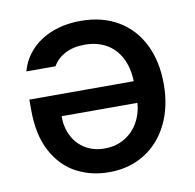

<svg xmlns="http://www.w3.org/2000/svg" viewBox="-66 -609 694 683"><g transform="rotate(-10 280.5 -267.0)"><path d="M520.5 -268.6Q520.5 -187.5 490 -125Q459.5 -62.5 403.8 -27.8Q348.1 6.8 275.4 6.8Q211.4 6.8 158.2 -21Q105 -48.8 72.5 -108.6Q40 -168.5 40 -259.8V-296.9H417Q415.5 -346.2 396.7 -382.1Q377.9 -418 344.7 -436.5Q311.5 -455.1 267.6 -455.1Q225.1 -455.1 195.8 -439.2Q166.5 -423.3 152.3 -397.5H46.9Q58.6 -440.4 88.9 -472.9Q119.1 -505.4 165.3 -523.2Q211.4 -541 268.6 -541Q345.7 -541 402.6 -507.3Q459.5 -473.6 490 -412.1Q520.5 -350.6 520.5 -268.6ZM274.4 -79.1Q314.9 -79.1 346.4 -97.9Q377.9 -116.7 396 -148.7Q414.1 -180.7 416.5 -218.8H142.6Q142.6 -178.2 158.9 -146.5Q175.3 -114.7 205.1 -96.9Q234.9 -79.1 274.4 -79.1Z"/></g></svg>

Font: Pretendard JP Medium
Style: Regular
Weight: 500
Designer: Base glyphs from Inter by Rasmus Andersson; Hangeul glyphs from Noto Sans CJK(Source Han Sans) by Jang Soo-young and Kan
Foundry: Kil Hyung-jin
Version: Version 1.309